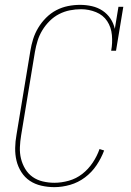

<svg xmlns="http://www.w3.org/2000/svg" viewBox="-20 -763 540 791"><path d="M204 8Q177 8 150.5 2Q124 -4 103 -18Q82 -32 68 -54Q54 -76 48 -101Q42 -126 42.5 -153.5Q43 -181 48 -208L105 -553Q109 -578 116.5 -602Q124 -626 137.5 -648.5Q151 -671 170 -690Q189 -709 212 -721Q235 -733 260 -738Q285 -743 310 -743Q335 -743 359 -737.5Q383 -732 402.5 -719Q422 -706 435 -686.5Q448 -667 453 -644L468 -735H488L458 -554H438Q444 -586 441 -618.5Q438 -651 421.5 -676Q405 -701 375.5 -713Q346 -725 314 -725Q291 -725 268 -720.5Q245 -716 223.5 -705Q202 -694 184.5 -676.5Q167 -659 154.5 -638.5Q142 -618 135 -595.5Q128 -573 124 -550L67 -205Q63 -181 62 -156.5Q61 -132 66.5 -109.5Q72 -87 84 -67Q96 -47 114.5 -34Q133 -21 156.5 -15.5Q180 -10 204 -10Q233 -10 263.5 -18.5Q294 -27 319 -46.5Q344 -66 362 -93Q380 -120 390 -149L409 -143Q397 -111 377.5 -82Q358 -53 330 -32Q302 -11 269 -1.5Q236 8 204 8Z"/></svg>

Font: Iosevka Slab Thin
Style: Italic
Weight: 100
Italic angle: -9°
Monospace: yes
Designer: Belleve Invis
Foundry: Belleve Invis
Version: Version 11.1.1; ttfautohint (v1.8.3)